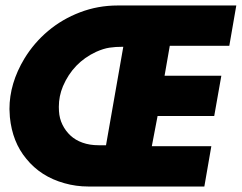

<svg xmlns="http://www.w3.org/2000/svg" viewBox="-20 -680 882 700"><path d="M725 0H302.5Q257 0 215 -12Q128.5 -36 76 -101Q25 -162 16 -253L14.5 -282.5Q14.5 -376 69 -466.5Q104 -524 155.5 -567.2Q207 -610.5 272 -635.2Q337 -660 409 -660H841.5L816 -513H599L580 -404H787L761 -257H554.5L533.5 -147H750.5ZM366.5 -150.5 429.5 -509.5Q400.5 -509.5 379 -506.2Q357.5 -503 330.5 -491Q246.5 -452 209.5 -365.5Q194.5 -329.5 194.5 -290.5L195 -275Q196.5 -248 207.8 -225.2Q219 -202.5 237 -185.8Q255 -169 281 -159.8Q307 -150.5 339 -150.5Z"/></svg>

Font: Lucymar Sans ExtraBold
Style: Italic
Weight: 800
Italic angle: -10°
Foundry: The League of Moveable Type (original font) / Main changes by Cristiano Sobral with portions from Mirco Monsees
Version: Version 2.00;August 30, 2020;FontCreator 13.0.0.2681 64-bit